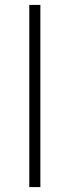

<svg xmlns="http://www.w3.org/2000/svg" viewBox="-20 -760 284 780"><path d="M99 0V-740H144V0Z"/></svg>

Font: Encode Sans Semi Expanded ExtraLight
Style: Regular
Weight: 200
Width: 6
Designer: Multiple Designers
Foundry: Impallari Type
Version: Version 3.000; ttfautohint (v1.8.3) -l 8 -r 50 -G 200 -x 14 